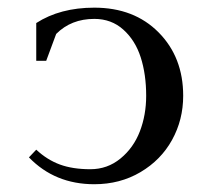

<svg xmlns="http://www.w3.org/2000/svg" viewBox="-20 -472 534 499"><path d="M55.2 -63 74.2 -83Q102.5 -56.6 135.7 -44.4Q168.9 -32.2 214.8 -32.2Q259.3 -32.2 293.2 -60.1Q327.1 -87.9 343.5 -130.6Q359.9 -173.3 359.9 -223.1Q359.9 -278.8 345.7 -323Q331.5 -367.2 300.5 -395Q269.5 -422.9 225.1 -422.9Q165 -422.9 126 -383.8L100.1 -314H74.2V-412.1Q136.2 -452.1 225.1 -452.1Q328.6 -452.1 392.3 -387.7Q456.1 -323.2 456.1 -223.1Q456.1 -160.6 427.2 -108.4Q398.4 -56.2 345.2 -24.7Q292 6.8 225.1 6.8Q122.6 6.8 55.2 -63Z"/></svg>

Font: Dihjauti S
Style: Bold
Weight: 700
Designer: T. Christopher White
Version: Version 3.0.0